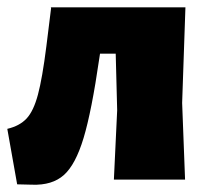

<svg xmlns="http://www.w3.org/2000/svg" viewBox="-22 -492 573 526"><path d="M477 -210 485 0H290L299 -190L295 -345H252L250 -332Q229 -187 207 -114Q185 -41 153 -12.5Q121 16 66 14L25 13L-2 -139Q32 -147 51 -167.5Q70 -188 82 -233Q94 -278 105 -365L118 -470L117 -472H486Z"/></svg>

Font: Luna Sans Black
Style: Regular
Weight: 900
Designer: Juan Pablo del Peral
Foundry: Huerta Tipografica
Version: Version 2.001; ttfautohint (v1.5)